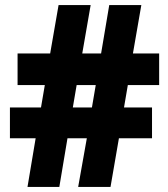

<svg xmlns="http://www.w3.org/2000/svg" viewBox="-20 -734 661 754"><path d="M482 -400 467 -312H577V-191H447L414 0H287L321 -191H245L213 0H88L120 -191H19V-312H141L156 -400H49V-524H177L210 -714H336L303 -524H377L409 -714H535L502 -524H605V-400ZM266 -312H341L356 -400H281Z"/></svg>

Font: Noto Sans Bengali SemiCondensed Black
Style: Regular
Weight: 900
Width: 4
Designer: Joana Ranito - Universal Thirst; Jelle Bosma - Monotype Design Team
Foundry: Universal Thirst ehf.
Version: Version 3.000; ttfautohint (v1.8.4.7-5d5b)